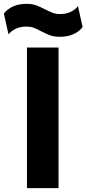

<svg xmlns="http://www.w3.org/2000/svg" viewBox="-56 -977 449 997"><path d="M84 -730H248V0H84ZM157 -815Q133 -828 117.5 -833.5Q102 -839 81 -839Q23 -839 -12 -799L-36 -907Q5 -957 81 -957Q111 -957 131.5 -949.5Q152 -942 179 -928Q203 -916 219 -910Q235 -904 256 -904Q315 -904 349 -945L373 -836Q332 -786 255 -786Q225 -786 204.5 -793.5Q184 -801 157 -815Z"/></svg>

Font: Sora-SIA
Style: Bold
Weight: 700
Designer: Jonathan Barnbrook, Julián Moncada
Foundry: Barnbrook Fonts
Version: Version 2.000